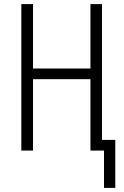

<svg xmlns="http://www.w3.org/2000/svg" viewBox="-20 -734 603 936"><path d="M487 182V0H421V-348H141V0H84V-714H141V-400H421V-714H477V-52H542V182Z"/></svg>

Font: Noto Sans Mono SemiCondensed Light
Style: Regular
Weight: 300
Width: 4
Designer: Monotype Design Team
Foundry: Monotype Imaging Inc.
Version: Version 2.014; ttfautohint (v1.8.4.7-5d5b)